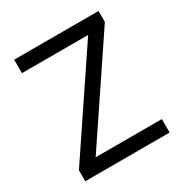

<svg xmlns="http://www.w3.org/2000/svg" viewBox="-164 -836 923 964"><g transform="rotate(-30 297.5 -353.5)"><path d="M54.7 -63.5 434.6 -628.9H50.8V-707H540V-643.6L160.2 -78.1H543.9V0H54.7Z"/></g></svg>

Font: Pretendard GOV
Style: Regular
Weight: 400
Designer: Base glyphs from Inter by Rasmus Andersson; Hangeul glyphs from Noto Sans CJK(Source Han Sans) by Jang Soo-young and Kan
Foundry: Kil Hyung-jin
Version: Version 1.309